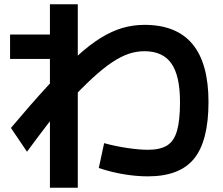

<svg xmlns="http://www.w3.org/2000/svg" viewBox="-20 -808 1040 896"><path d="M670 15Q616 15 556.5 5Q497 -5 441 -24L466 -140Q516 -126 573 -117.5Q630 -109 670 -109Q727 -109 759.5 -129Q792 -149 806 -197.5Q820 -246 820 -332Q820 -454 780 -511.5Q740 -569 654 -569Q617 -569 581 -557Q545 -545 503.5 -517.5Q462 -490 411 -443Q360 -396 294 -325H280Q242 -280 199 -224Q156 -168 106 -100L31 -211Q127 -325 202.5 -407Q278 -489 338.5 -544.5Q399 -600 451.5 -632Q504 -664 553 -678Q602 -692 654 -692Q804 -692 878.5 -602Q953 -512 953 -332Q953 -151 886 -68Q819 15 670 15ZM213 68V-533H27V-647H213V-788H343V68Z"/></svg>

Font: M PLUS 1 Code
Style: Regular
Weight: 400
Designer: Coji Morishita
Foundry: UNDERFOREST DESIGN
Version: Version 1.005